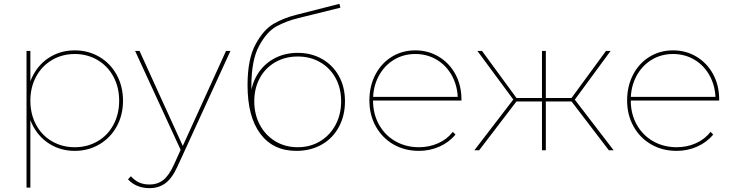

<svg xmlns="http://www.w3.org/2000/svg" viewBox="-20 -782 3817 999"><path d="M121 -258Q121 -333 153.5 -393Q186 -453 242.5 -486.5Q299 -520 369 -520Q439 -520 496.5 -486.5Q554 -453 587 -393Q620 -333 620 -258Q620 -183 587 -123.5Q554 -64 496.5 -30.5Q439 3 369 3Q299 3 242.5 -30.5Q186 -64 153.5 -123.5Q121 -183 121 -258ZM118 -517H138V-327L128 -257L138 -187V194H118ZM600 -258Q600 -328 570 -383.5Q540 -439 487 -470Q434 -501 369 -501Q304 -501 251 -470Q198 -439 168 -383.5Q138 -328 138 -258Q138 -188 168 -132.5Q198 -77 251 -46.5Q304 -16 369 -16Q434 -16 487 -46.5Q540 -77 570 -132.5Q600 -188 600 -258Z M646 151 661 135Q682 158 705 168Q728 178 759 178Q799 178 828.5 155.5Q858 133 884 77L922 -7L927 -14L1156 -517H1179L904 83Q876 145 841 171Q806 197 758 197Q724 197 695.5 185.5Q667 174 646 151ZM683 -517H706L935 -14L926 11Z M1268 -339Q1268 -475 1310 -552Q1352 -629 1405 -659Q1458 -689 1522 -705L1746 -762L1751 -742L1533 -688Q1468 -672 1418 -644.5Q1368 -617 1328 -543Q1288 -469 1288 -336Q1288 -316 1289 -306Q1292 -286 1295 -265L1283 -259Q1283 -330 1314.5 -386.5Q1346 -443 1402 -475Q1458 -507 1529 -507Q1600 -507 1656 -475Q1712 -443 1743.5 -386Q1775 -329 1775 -255Q1775 -181 1743.5 -122Q1712 -63 1654.5 -30Q1597 3 1522 3Q1401 3 1334.5 -86Q1268 -175 1268 -339ZM1755 -255Q1755 -323 1726 -376Q1697 -429 1645.5 -458.5Q1594 -488 1529 -488Q1464 -488 1412.5 -458.5Q1361 -429 1332 -376Q1303 -323 1303 -255Q1303 -187 1332 -132.5Q1361 -78 1412.5 -47Q1464 -16 1529 -16Q1594 -16 1645.5 -47Q1697 -78 1726 -132.5Q1755 -187 1755 -255Z M1902 -259Q1902 -334 1933 -393.5Q1964 -453 2018.5 -486.5Q2073 -520 2141 -520Q2208 -520 2263 -487Q2318 -454 2349.5 -396Q2381 -338 2381 -264Q2381 -262 2381 -259H1913V-278H2370L2362 -263Q2362 -330 2333.5 -384.5Q2305 -439 2254.5 -470Q2204 -501 2141 -501Q2078 -501 2028 -470Q1978 -439 1949.5 -384.5Q1921 -330 1921 -263V-259Q1921 -189 1952 -133.5Q1983 -78 2037.5 -47Q2092 -16 2160 -16Q2213 -16 2259.5 -36.5Q2306 -57 2336 -96L2350 -82Q2316 -41 2266 -19Q2216 3 2160 3Q2086 3 2027.5 -30.5Q1969 -64 1935.5 -124Q1902 -184 1902 -259Z M2947 -263 2965 -271 3173 0H3148ZM2656 -271 2674 -263 2473 0H2448ZM2464 -517H2488L2674 -263L2656 -257ZM2654 -272H2807V-254H2654ZM2800 -517H2820V0H2800ZM2812 -272H2967V-254H2812ZM2947 -263 3133 -517H3157L2966 -257Z M3243 -259Q3243 -334 3274 -393.5Q3305 -453 3359.5 -486.5Q3414 -520 3482 -520Q3549 -520 3604 -487Q3659 -454 3690.5 -396Q3722 -338 3722 -264Q3722 -262 3722 -259H3254V-278H3711L3703 -263Q3703 -330 3674.5 -384.5Q3646 -439 3595.5 -470Q3545 -501 3482 -501Q3419 -501 3369 -470Q3319 -439 3290.5 -384.5Q3262 -330 3262 -263V-259Q3262 -189 3293 -133.5Q3324 -78 3378.5 -47Q3433 -16 3501 -16Q3554 -16 3600.5 -36.5Q3647 -57 3677 -96L3691 -82Q3657 -41 3607 -19Q3557 3 3501 3Q3427 3 3368.5 -30.5Q3310 -64 3276.5 -124Q3243 -184 3243 -259Z"/></svg>

Font: iiserrat Thin
Style: Regular
Weight: 100
Designer: Akira Ohta
Foundry: Akira Ohta
Version: Version 1.200;Glyphs 3.3.1 (3343)